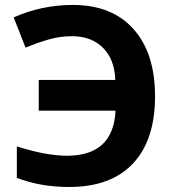

<svg xmlns="http://www.w3.org/2000/svg" viewBox="-20 -744 703 774"><path d="M270 -598.1Q221.7 -598.1 175 -584.5Q128.4 -570.8 83 -551.8L35.2 -673.8Q148.4 -724.1 272.9 -724.1Q431.6 -724.1 518.3 -626.7Q605 -529.3 605 -356Q605 -179.2 515.9 -84.7Q426.8 9.8 258.8 9.8Q143.1 9.8 47.9 -26.9V-153.8Q166.5 -116.2 250 -116.2Q343.3 -116.2 392.3 -161.6Q441.4 -207 445.8 -297.9H136.2V-421.9H444.8Q441.9 -504.9 395 -551.5Q348.1 -598.1 270 -598.1Z"/></svg>

Font: Zoram GWebM
Style: Bold
Weight: 700
Foundry: Ascender Corporation
Version: Version 1.000